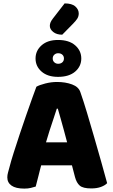

<svg xmlns="http://www.w3.org/2000/svg" viewBox="-20 -1098 667 1129"><path d="M320 -459H314Q305 -431 294 -398Q283 -365 271 -328.5Q259 -292 248 -253L226 -140Q220 -120 215.5 -101Q211 -82 206.5 -65Q202 -48 198 -32Q194 -16 190 -1Q177 3 161 7Q145 11 123 11Q73 11 48 -6.5Q23 -24 23 -55Q23 -69 27 -83Q31 -97 36 -116Q44 -148 60 -198.5Q76 -249 95.5 -307.5Q115 -366 134.5 -422Q154 -478 170 -522.5Q186 -567 194 -588Q211 -598 246 -607Q281 -616 315 -616Q365 -616 404 -601.5Q443 -587 453 -555Q471 -504 491.5 -435.5Q512 -367 533.5 -292.5Q555 -218 575 -147.5Q595 -77 610 -21Q598 -8 574 1Q550 10 517 10Q468 10 449 -6.5Q430 -23 421 -57L396 -153L376 -256Q366 -295 356 -331Q346 -367 337 -399.5Q328 -432 320 -459ZM151 -126 220 -261H440L461 -126ZM291 -989 360 -1078Q403 -1078 423 -1060Q443 -1042 443 -1019Q443 -1002 434.5 -988.5Q426 -975 408 -957L346 -894Q313 -894 293 -910Q273 -926 273 -946Q273 -956 277 -966Q281 -976 291 -989ZM189 -754Q189 -800 224.5 -831.5Q260 -863 321 -863Q386 -863 422 -831.5Q458 -800 458 -754Q458 -708 422 -677Q386 -646 321 -646Q260 -646 224.5 -677Q189 -708 189 -754ZM290 -754Q290 -740 299.5 -731.5Q309 -723 322 -723Q337 -723 346.5 -731.5Q356 -740 356 -754Q356 -768 346.5 -776.5Q337 -785 322 -785Q309 -785 299.5 -776.5Q290 -768 290 -754Z"/></svg>

Font: Baloo Tamma 2 ExtraBold
Style: Regular
Weight: 800
Designer: Divya Kowshik, Shuchita Grover and Ek Type
Foundry: Ek Type
Version: Version 1.700